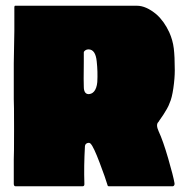

<svg xmlns="http://www.w3.org/2000/svg" viewBox="-20 -649 655 669"><path d="M533 -191Q548 -159 566 -97Q584 -35 588 -11Q589 -7 587 -3.5Q585 0 582 0H359Q355 0 354 -6Q348 -27 327 -82.5Q306 -138 296 -148Q292 -153 284.5 -150.5Q277 -148 276 -140Q272 -70 274 -10Q275 0 268 0H34Q28 0 28 -9V-93V-94Q29 -107 29 -199Q29 -291 28 -304V-428Q31 -558 30 -624Q30 -629 33 -629H457Q489 -629 525 -599Q552 -575 570 -536Q582 -509 585.5 -480.5Q589 -452 589 -404Q589 -376 584 -341.5Q579 -307 571 -290Q568 -281 561.5 -269.5Q555 -258 549 -249Q543 -240 538 -233Q533 -226 533 -225Q532 -225 532 -224Q522 -215 533 -191ZM319 -363Q321 -399 317 -435Q313 -477 288 -477Q282 -477 277 -473.5Q272 -470 272 -466Q272 -462 272 -456.5Q272 -451 272 -445.5Q272 -440 272 -433Q271 -360 272 -347Q272 -322 288 -321Q293 -321 298 -323Q303 -325 307.5 -330Q312 -335 315 -343.5Q318 -352 319 -363Z"/></svg>

Font: Cubao Free 
Style: Regular
Weight: 400
Designer: Aaron Amar
Version: Version 001.001